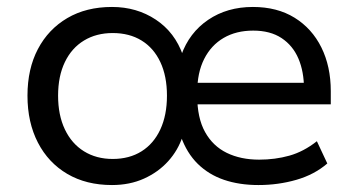

<svg xmlns="http://www.w3.org/2000/svg" viewBox="-20 -523 1029 552"><path d="M302 9Q228 9 173.5 -23Q119 -55 89 -113Q59 -171 59 -248Q59 -325 89 -382Q119 -439 173.5 -471Q228 -503 302 -503Q373 -503 428 -466.5Q483 -430 506 -364H501Q524 -429 578.5 -466Q633 -503 707 -503Q777 -503 827 -472Q877 -441 904 -386.5Q931 -332 931 -261V-223H527V-285H873L854 -267Q854 -317 838 -354.5Q822 -392 789.5 -413.5Q757 -435 708 -435Q659 -435 623 -414Q587 -393 567 -353.5Q547 -314 547 -258V-248Q547 -184 569.5 -143.5Q592 -103 632 -83.5Q672 -64 725 -64Q771 -64 812 -75.5Q853 -87 891 -117L921 -53Q884 -21 832 -6Q780 9 723 9Q668 9 624 -6Q580 -21 548.5 -52Q517 -83 500 -131H505Q492 -91 463.5 -59.5Q435 -28 394 -9.5Q353 9 302 9ZM304 -66Q352 -66 387 -88Q422 -110 441 -151Q460 -192 460 -248Q460 -304 441 -344.5Q422 -385 387 -406.5Q352 -428 304 -428Q257 -428 221.5 -406.5Q186 -385 166.5 -344.5Q147 -304 147 -248Q147 -192 166.5 -151Q186 -110 221.5 -88Q257 -66 304 -66Z"/></svg>

Font: Nunito Sans 8pt
Style: Regular
Weight: 400
Version: Version 3.101;gftools[0.9.27]